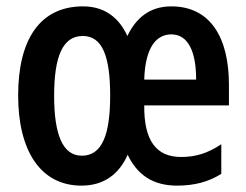

<svg xmlns="http://www.w3.org/2000/svg" viewBox="-20 -573 774 603"><path d="M518 -553C448 -553 406 -514 380 -460C354 -517 309 -553 241 -553C104 -553 37 -447 37 -273C37 -103 105 10 236 10C308 10 355 -28 381 -87C410 -26 458 10 536 10C591 10 635 -2 675 -27V-120C631 -91 594 -80 549 -80C470 -80 432 -132 433 -242H699V-307C699 -453 642 -553 518 -553ZM518 -465C571 -465 596 -411 596 -323H433C436 -426 472 -465 518 -465ZM240 -460C302 -460 326 -395 326 -273C326 -153 302 -84 237 -84C177 -84 150 -150 150 -272C150 -396 177 -460 240 -460Z"/></svg>

Font: Noto Sans Hebrew ExtraCondensed SemiBold
Style: Regular
Weight: 600
Width: 2
Designer: Ben Nathan
Foundry: Google LLC
Version: Version 3.001